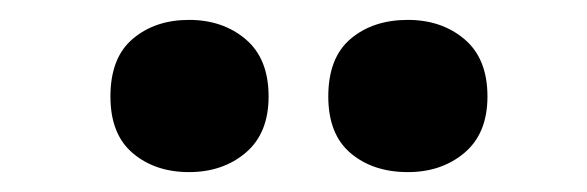

<svg xmlns="http://www.w3.org/2000/svg" viewBox="-20 -787 590 193"><path d="M91 -690Q91 -729 113.5 -748Q136 -767 170 -767Q204 -767 227 -747.5Q250 -728 250 -690Q250 -653 227 -633.5Q204 -614 170 -614Q136 -614 113.5 -633Q91 -652 91 -690ZM310 -690Q310 -729 332.5 -748Q355 -767 390 -767Q424 -767 447 -747.5Q470 -728 470 -690Q470 -653 447 -633.5Q424 -614 390 -614Q355 -614 332.5 -633Q310 -652 310 -690Z"/></svg>

Font: Noto Sans Myanmar SemiCondensed Black
Style: Regular
Weight: 900
Width: 4
Designer: Monotype Design Team
Foundry: Monotype Imaging Inc.
Version: Version 2.107; ttfautohint (v1.8.4.7-5d5b)